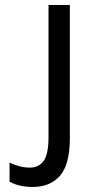

<svg xmlns="http://www.w3.org/2000/svg" viewBox="-20 -734 371 764"><path d="M110 10Q56 10 18 -11V-87Q36 -78 57 -72.5Q78 -67 99 -67Q134 -67 153.5 -93.5Q173 -120 173 -188V-714H258V-185Q258 -80 219 -35Q180 10 110 10Z"/></svg>

Font: Avrile Sans Condensed
Style: Regular
Weight: 400
Width: 3
Designer: Monotype Design Team
Foundry: Monotype Imaging Inc.
Version: Version 2.001;September 10, 2019;FontCreator 11.5.0.2425 64-